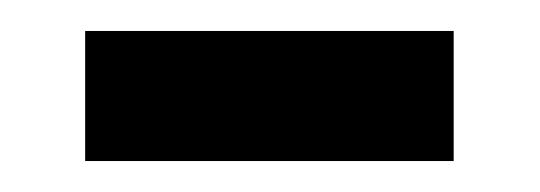

<svg xmlns="http://www.w3.org/2000/svg" viewBox="-20 -365 349 124"><path d="M35 -261V-345H273V-261Z"/></svg>

Font: Noto Sans Tamil ExtraCondensed Medium
Style: Regular
Weight: 500
Width: 2
Designer: Jelle Bosma - Monotype Design Team
Foundry: Monotype Imaging Inc.
Version: Version 2.004; ttfautohint (v1.8.4.7-5d5b)